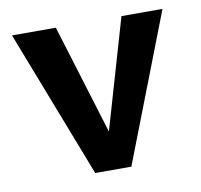

<svg xmlns="http://www.w3.org/2000/svg" viewBox="-56 -480 564 539"><g transform="rotate(-10 225.5 -210.5)"><path d="M440 -421 277 0H174L11 -421H136L232 -108L323 -421Z"/></g></svg>

Font: Ysabeau Infant
Style: Bold
Weight: 700
Designer: Christian Thalmann (Catharsis Fonts)
Version: Version 0.003